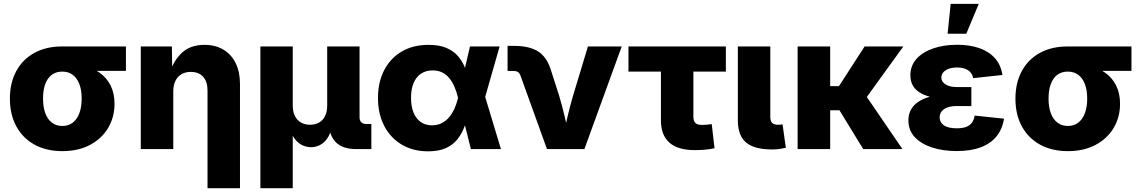

<svg xmlns="http://www.w3.org/2000/svg" viewBox="-20 -778 5943 1002"><path d="M305.2 10.7Q221.7 10.7 160.2 -23.2Q98.6 -57.1 65.2 -118.7Q31.7 -180.2 31.7 -263.2Q31.7 -345.7 64.9 -407Q98.1 -468.3 159.4 -502Q220.7 -535.6 304.2 -535.6H637.2V-408.2H402.8L304.2 -404.3Q272.9 -404.3 250.5 -387.7Q228 -371.1 216.3 -339.6Q204.6 -308.1 204.6 -263.2Q204.6 -218.8 216.6 -186.8Q228.5 -154.8 251.2 -137.7Q273.9 -120.6 305.2 -120.6Q336.9 -120.6 359.4 -137.7Q381.8 -154.8 394 -186.8Q406.2 -218.8 406.2 -263.2Q406.2 -308.1 394 -339.6Q381.8 -371.1 359.4 -387.7Q336.9 -404.3 305.2 -404.3V-450.2Q363.8 -450.2 413.3 -437.5Q462.9 -424.8 499.8 -398.7Q536.6 -372.6 557.1 -332Q577.6 -291.5 577.6 -236.3Q577.6 -166.5 544.4 -110.6Q511.2 -54.7 450.2 -22Q389.2 10.7 305.2 10.7Z M884.3 -301.3V0H714.8V-535.6H877L878.9 -397.9H865.7Q887.2 -463.9 930.9 -503.9Q974.6 -543.9 1047.4 -543.9Q1104 -543.9 1145.8 -519Q1187.5 -494.1 1210 -448.2Q1232.4 -402.3 1232.4 -339.8V204.1H1063V-306.2Q1063 -352.1 1040 -377.4Q1017.1 -402.8 975.6 -402.8Q948.2 -402.8 927.7 -391.1Q907.2 -379.4 895.8 -356.7Q884.3 -334 884.3 -301.3Z M1338.9 204.1V-535.6H1507.8V-226.6Q1507.8 -194.3 1519.3 -172.1Q1530.8 -149.9 1551 -138.4Q1571.3 -127 1598.1 -127Q1625 -127 1645 -138.4Q1665 -149.9 1676.3 -172.1Q1687.5 -194.3 1687.5 -226.6V-535.6H1856.4V-167Q1856.4 -148.9 1865.5 -139.9Q1874.5 -130.9 1893.1 -130.9H1918V0H1838.4Q1766.1 0 1730.7 -37.8Q1695.3 -75.7 1695.3 -146.5V-195.8H1720.7Q1720.7 -141.1 1710.2 -105.2Q1699.7 -69.3 1682.4 -48.3Q1665 -27.3 1644.5 -18.6Q1624 -9.8 1604 -9.8Q1582.5 -9.8 1561.3 -18.6Q1540 -27.3 1522.2 -48.3Q1504.4 -69.3 1493.4 -105.2Q1482.4 -141.1 1482.4 -195.8H1507.8V204.1Z M2214.4 11.7Q2135.3 11.7 2076.4 -23.4Q2017.6 -58.6 1985.1 -121.1Q1952.6 -183.6 1952.6 -266.6Q1952.6 -349.6 1985.1 -412.1Q2017.6 -474.6 2076.9 -509.3Q2136.2 -543.9 2216.8 -543.9Q2272 -543.9 2308.8 -528.3Q2345.7 -512.7 2368.9 -486.3Q2392.1 -460 2405.3 -427.7Q2418.5 -395.5 2425.8 -362.8H2470.2L2510.7 -276.9L2594.2 0H2437.5L2370.1 -269Q2362.3 -301.3 2350.8 -327.1Q2339.4 -353 2323.5 -371.8Q2307.6 -390.6 2286.4 -400.6Q2265.1 -410.6 2238.3 -410.6Q2202.6 -410.6 2177.2 -393.6Q2151.9 -376.5 2138.4 -344.7Q2125 -313 2125 -268.1Q2125 -223.1 2137.9 -190.9Q2150.9 -158.7 2175.5 -141.4Q2200.2 -124 2234.4 -124Q2262.2 -124 2284.4 -135Q2306.6 -146 2323.2 -165.5Q2339.8 -185.1 2351.6 -210.9Q2363.3 -236.8 2370.1 -266.1L2432.6 -535.6H2587.4L2510.3 -266.1L2469.2 -179.7H2423.3Q2415 -145.5 2401.9 -111.8Q2388.7 -78.1 2366.2 -50Q2343.8 -22 2306.9 -5.1Q2270 11.7 2214.4 11.7Z M2834.5 0 2695.8 -384.8Q2691.4 -396.5 2682.9 -402.1Q2674.3 -407.7 2660.2 -407.7H2628.9V-538.6H2661.6Q2744.6 -538.6 2790 -508.5Q2835.4 -478.5 2856.4 -408.2L2897.9 -278.8Q2913.6 -226.1 2926.3 -172.6Q2939 -119.1 2952.1 -61H2918Q2930.2 -119.1 2942.6 -172.6Q2955.1 -226.1 2970.7 -278.8L3048.3 -535.6H3224.6L3029.8 0Z M3606.4 5.4Q3517.6 5.4 3473.4 -33.7Q3429.2 -72.8 3429.2 -149.4V-404.3H3259.8V-535.6H3768.1V-404.3H3598.6V-169.4Q3598.6 -146.5 3608.9 -136.2Q3619.1 -126 3643.6 -126Q3654.3 -126 3669.7 -127.4Q3685.1 -128.9 3694.3 -130.4L3709 -4.4Q3682.1 1.5 3656.5 3.4Q3630.9 5.4 3606.4 5.4Z M4009.8 2Q3916.5 2 3873.5 -34.4Q3830.6 -70.8 3830.6 -149.4V-535.6H4000V-168Q4000 -146.5 4009.3 -136.7Q4018.6 -127 4039.1 -127Q4047.9 -127 4053.7 -127.4Q4059.6 -127.9 4064 -128.9L4081.1 -6.8Q4069.3 -3.9 4051 -1Q4032.7 2 4009.8 2Z M4312.5 -535.6V0H4142.6V-535.6ZM4694.3 -535.6 4453.6 -202.6H4278.3L4273.4 -328.6H4358.4L4492.2 -535.6ZM4484.9 0 4356.4 -210 4493.7 -286.6 4689.5 0Z M4972.7 10.3Q4901.4 10.3 4844.2 -8.3Q4787.1 -26.9 4753.9 -62.5Q4720.7 -98.1 4720.7 -149.9Q4720.7 -184.6 4736.6 -210.2Q4752.4 -235.8 4782.5 -252.9Q4812.5 -270 4854 -278.6Q4895.5 -287.1 4946.3 -287.1H5049.3V-224.6H4973.1Q4944.3 -224.6 4924.6 -217.3Q4904.8 -210 4894.3 -196.8Q4883.8 -183.6 4883.8 -165Q4883.8 -139.6 4906 -124Q4928.2 -108.4 4973.6 -108.4Q5002.9 -108.4 5022.2 -115.7Q5041.5 -123 5052.2 -137.7Q5063 -152.3 5066.4 -174.8L5219.7 -158.7Q5211.4 -105 5181.2 -67.1Q5150.9 -29.3 5098.9 -9.5Q5046.9 10.3 4972.7 10.3ZM4948.7 -260.7Q4897.9 -260.7 4857.7 -267.8Q4817.4 -274.9 4789.1 -289.8Q4760.7 -304.7 4745.8 -328.4Q4731 -352.1 4731 -384.8Q4731 -435.1 4762.9 -470.7Q4794.9 -506.3 4850.3 -525.4Q4905.8 -544.4 4974.6 -544.4Q5040.5 -544.4 5090.8 -526.9Q5141.1 -509.3 5172.4 -474.1Q5203.6 -439 5211.4 -386.7L5058.6 -370.1Q5054.2 -396.5 5032.7 -411.1Q5011.2 -425.8 4974.6 -425.8Q4936.5 -425.8 4914.6 -410.9Q4892.6 -396 4892.6 -373.5Q4892.6 -351.6 4914.3 -337.6Q4936 -323.7 4973.1 -323.7H5049.3V-260.7ZM4925.3 -602.1 4941.4 -757.8H5087.9L5022.9 -602.1Z M5552.7 10.7Q5469.2 10.7 5407.7 -23.2Q5346.2 -57.1 5312.7 -118.7Q5279.3 -180.2 5279.3 -263.2Q5279.3 -345.7 5312.5 -407Q5345.7 -468.3 5407 -502Q5468.3 -535.6 5551.8 -535.6H5884.8V-408.2H5650.4L5551.8 -404.3Q5520.5 -404.3 5498 -387.7Q5475.6 -371.1 5463.9 -339.6Q5452.1 -308.1 5452.1 -263.2Q5452.1 -218.8 5464.1 -186.8Q5476.1 -154.8 5498.8 -137.7Q5521.5 -120.6 5552.7 -120.6Q5584.5 -120.6 5606.9 -137.7Q5629.4 -154.8 5641.6 -186.8Q5653.8 -218.8 5653.8 -263.2Q5653.8 -308.1 5641.6 -339.6Q5629.4 -371.1 5606.9 -387.7Q5584.5 -404.3 5552.7 -404.3V-450.2Q5611.3 -450.2 5660.9 -437.5Q5710.4 -424.8 5747.3 -398.7Q5784.2 -372.6 5804.7 -332Q5825.2 -291.5 5825.2 -236.3Q5825.2 -166.5 5792 -110.6Q5758.8 -54.7 5697.8 -22Q5636.7 10.7 5552.7 10.7Z"/></svg>

Font: Inter 20pt ExtraBold
Style: Regular
Weight: 800
Version: Version 4.001;git-66647c0bb